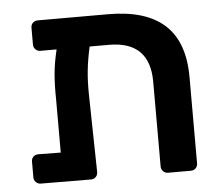

<svg xmlns="http://www.w3.org/2000/svg" viewBox="-45 -621 776 672"><g transform="rotate(-5 343.0 -285.5)"><path d="M557 -510.5C513 -550.8 446.7 -571 358 -571H111C104.3 -571 98.7 -568.8 94 -564.5C89.3 -560.2 87 -554.3 87 -547V-488C87 -481.3 89.3 -475.7 94 -471C98.7 -466.3 104.3 -464 111 -464H168C160.7 -434 155.8 -405.8 153.5 -379.5C151.2 -353.2 150.3 -323 151 -289V-103L72 -104C65.3 -104 59.7 -101.8 55 -97.5C50.3 -93.2 48 -87.3 48 -80V-25C48 -18.3 50.3 -12.7 55 -8C59.7 -3.3 65.3 -1 72 -1L248 0C255.3 0 261.2 -2.3 265.5 -7C269.8 -11.7 272 -17.3 272 -24L267 -292C266.3 -324.7 267.3 -354 270 -380C272.7 -406 277.3 -434 284 -464H352C447.3 -464 495 -416.7 495 -322V-24C495 -17.3 497.3 -11.7 502 -7C506.7 -2.3 512.3 0 519 0H599C606.3 0 612.2 -2.3 616.5 -7C620.8 -11.7 623 -17.3 623 -24V-327C623 -409 601 -470.2 557 -510.5Z"/></g></svg>

Font: Rubik
Style: Regular
Weight: 500
Designer: Hubert & Fischer
Foundry: Hubert & Fischer
Version: Version 1.100